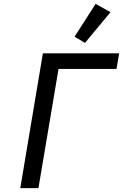

<svg xmlns="http://www.w3.org/2000/svg" viewBox="-20 -974 640 994"><path d="M202 -698H597L583 -617H283L179 0H85ZM420 -752 366 -784 475 -954 552 -911Z"/></svg>

Font: IBM Plex Mono Text
Style: Italic
Weight: 450
Italic angle: -9°
Monospace: yes
Designer: Mike Abbink, Paul van der Laan, Pieter van Rosmalen
Foundry: Bold Monday
Version: Version 2.1